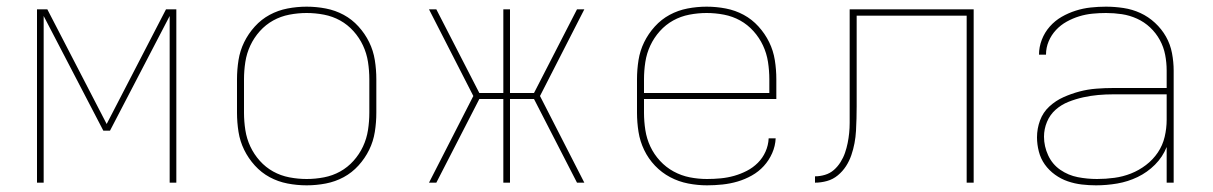

<svg xmlns="http://www.w3.org/2000/svg" viewBox="-20 -548 3640 576"><path d="M91 0V-520H122L300 -176L478 -520H509V0H489V-500L310 -156H290L111 -500V0Z M900 8Q871 8 842.5 2.5Q814 -3 789 -16.5Q764 -30 744.5 -51.5Q725 -73 712.5 -98.5Q700 -124 695.5 -152.5Q691 -181 691 -210V-310Q691 -339 695.5 -367.5Q700 -396 712.5 -421.5Q725 -447 744.5 -468.5Q764 -490 789 -503.5Q814 -517 842.5 -522.5Q871 -528 900 -528Q929 -528 957.5 -522.5Q986 -517 1011 -503.5Q1036 -490 1055.5 -468.5Q1075 -447 1087.5 -421.5Q1100 -396 1104.5 -367.5Q1109 -339 1109 -310V-210Q1109 -181 1104.5 -152.5Q1100 -124 1087.5 -98.5Q1075 -73 1055.5 -51.5Q1036 -30 1011 -16.5Q986 -3 957.5 2.5Q929 8 900 8ZM900 -11Q926 -11 952 -16Q978 -21 1000.5 -33.5Q1023 -46 1040.5 -65.5Q1058 -85 1069 -108.5Q1080 -132 1084 -158Q1088 -184 1088 -210V-310Q1088 -336 1084 -362Q1080 -388 1069 -411.5Q1058 -435 1040.5 -454.5Q1023 -474 1000.5 -486.5Q978 -499 952 -504Q926 -509 900 -509Q874 -509 848 -504Q822 -499 799.5 -486.5Q777 -474 759.5 -454.5Q742 -435 731 -411.5Q720 -388 716 -362Q712 -336 712 -310V-210Q712 -184 716 -158Q720 -132 731 -108.5Q742 -85 759.5 -65.5Q777 -46 799.5 -33.5Q822 -21 848 -16Q874 -11 900 -11Z M1733 0H1711L1582 -251H1510V0H1490V-251H1418L1289 0H1267L1400 -260L1267 -520H1289L1418 -269H1490V-520H1510V-269H1582L1711 -520H1733L1600 -260Z M2101 8Q2073 8 2044.5 2.5Q2016 -3 1990.5 -16.5Q1965 -30 1945 -51Q1925 -72 1912.5 -98Q1900 -124 1895.5 -152.5Q1891 -181 1891 -210V-310Q1891 -339 1895.5 -367.5Q1900 -396 1912.5 -421.5Q1925 -447 1944.5 -468.5Q1964 -490 1989 -503.5Q2014 -517 2042.5 -522.5Q2071 -528 2100 -528Q2129 -528 2157.5 -522.5Q2186 -517 2211 -503.5Q2236 -490 2255.5 -468.5Q2275 -447 2287.5 -421.5Q2300 -396 2304.5 -367.5Q2309 -339 2309 -310V-251H1912V-210Q1912 -184 1916 -158Q1920 -132 1931 -108.5Q1942 -85 1960 -65.5Q1978 -46 2001 -33.5Q2024 -21 2049.5 -16Q2075 -11 2101 -11Q2122 -11 2142.5 -13Q2163 -15 2182.5 -20.5Q2202 -26 2220.5 -35.5Q2239 -45 2253.5 -59.5Q2268 -74 2276.5 -93Q2285 -112 2286 -133H2307Q2306 -110 2296.5 -88.5Q2287 -67 2271.5 -50Q2256 -33 2235.5 -21.5Q2215 -10 2193 -3.5Q2171 3 2147.5 5.5Q2124 8 2101 8ZM1912 -269H2288V-310Q2288 -336 2284 -362Q2280 -388 2269 -411.5Q2258 -435 2240.5 -454.5Q2223 -474 2200.5 -486.5Q2178 -499 2152 -504Q2126 -509 2100 -509Q2074 -509 2048 -504Q2022 -499 1999.5 -486.5Q1977 -474 1959.5 -454.5Q1942 -435 1931 -411.5Q1920 -388 1916 -362Q1912 -336 1912 -310Z M2425 0V-19Q2440 -19 2455 -23.5Q2470 -28 2481.5 -38Q2493 -48 2501.5 -61.5Q2510 -75 2515 -89.5Q2520 -104 2523 -119Q2526 -134 2527.5 -149Q2529 -164 2529 -179.5Q2529 -195 2529 -211Q2529 -228 2529 -245.5Q2529 -263 2529 -281V-520H2901V0H2880V-501H2550V-281Q2550 -268 2550 -255Q2550 -242 2550 -229Q2550 -211 2549.5 -192.5Q2549 -174 2548 -155.5Q2547 -137 2543.5 -118.5Q2540 -100 2534 -82.5Q2528 -65 2518 -49.5Q2508 -34 2493.5 -22Q2479 -10 2461 -5Q2443 0 2425 0Z M3268 8Q3247 8 3225.5 5.5Q3204 3 3183.5 -4Q3163 -11 3145 -24Q3127 -37 3114.5 -54.5Q3102 -72 3096.5 -93.5Q3091 -115 3091 -136Q3091 -162 3100 -186.5Q3109 -211 3128 -228.5Q3147 -246 3170.5 -256.5Q3194 -267 3218.5 -273.5Q3243 -280 3269 -282Q3295 -284 3320 -284H3480V-336Q3480 -360 3475.5 -383.5Q3471 -407 3459.5 -428Q3448 -449 3430.5 -465.5Q3413 -482 3391 -492Q3369 -502 3345.5 -505.5Q3322 -509 3298 -509Q3278 -509 3257.5 -507Q3237 -505 3217.5 -499Q3198 -493 3180 -483Q3162 -473 3148 -458Q3134 -443 3126 -424Q3118 -405 3118 -384H3097Q3097 -407 3105.5 -429Q3114 -451 3129.5 -468.5Q3145 -486 3165 -497.5Q3185 -509 3207 -516Q3229 -523 3252 -525.5Q3275 -528 3298 -528Q3324 -528 3350.5 -524Q3377 -520 3401 -509Q3425 -498 3445 -479.5Q3465 -461 3478 -438Q3491 -415 3496 -388.5Q3501 -362 3501 -336V0H3480V-107Q3468 -77 3445 -54Q3422 -31 3393 -17Q3364 -3 3332 2.5Q3300 8 3268 8ZM3271 -11Q3297 -11 3323 -14.5Q3349 -18 3373 -27.5Q3397 -37 3418 -53Q3439 -69 3453.5 -90.5Q3468 -112 3474 -137.5Q3480 -163 3480 -189V-265H3320Q3297 -265 3274.5 -263Q3252 -261 3229.5 -256Q3207 -251 3185.5 -242.5Q3164 -234 3147 -219Q3130 -204 3121 -182.5Q3112 -161 3112 -138Q3112 -109 3124.5 -82Q3137 -55 3161 -38.5Q3185 -22 3213.5 -16.5Q3242 -11 3271 -11Z"/></svg>

Font: Iosevka SS04 Thin Extended
Style: Regular
Weight: 100
Width: 7
Monospace: yes
Designer: Belleve Invis
Foundry: Belleve Invis
Version: Version 19.0.0; ttfautohint (v1.8.4)